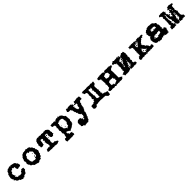

<svg xmlns="http://www.w3.org/2000/svg" viewBox="706 -2888 5407 5407"><g transform="rotate(-45 3410.0 -184.5)"><path d="M352 -409C353 -410 364 -410 360 -406C359 -405 348 -405 352 -409ZM262 -507C247 -497 248 -499 242 -488H196C185 -477 180 -473 176 -460H158L148 -450C136 -430 130 -417 128 -393C109 -382 105 -374 92 -356V-318H82C82 -293 81 -274 72 -251V-242C80 -223 81 -214 82 -195C93 -184 97 -180 110 -176C101 -162 97 -154 92 -138C106 -129 112 -124 128 -119L148 -72C161 -68 165 -64 176 -53L224 -43C224 -26 225 -29 234 -15C262 -6 284 -4 308 13H328L338 -6C352 3 349 4 366 4C384 -9 393 -15 404 -34L460 -43C482 -65 495 -79 498 -110C519 -117 522 -119 536 -138C534 -150 532 -160 532 -171C532 -182 534 -192 536 -204C511 -213 488 -214 460 -214C449 -203 446 -198 442 -185H422L412 -176C402 -159 398 -148 394 -129H376C361 -129 350 -127 338 -119H318C309 -128 302 -131 290 -138H280C264 -129 260 -129 242 -129C227 -157 214 -170 186 -185L224 -204C219 -219 219 -218 204 -223C203 -248 204 -255 186 -270L196 -327C213 -327 210 -328 224 -337V-374L234 -384H270C279 -398 280 -395 280 -412H318V-393H374V-337C383 -323 384 -325 384 -308L404 -289H410C421 -289 423 -290 432 -299H478C492 -308 491 -308 508 -308L526 -327L508 -403C497 -414 491 -418 478 -422V-441L442 -479C425 -479 426 -479 412 -488H384V-497H346V-507C321 -506 315 -506 300 -488C290 -503 291 -501 280 -507Z M978 -312C987 -296 987 -297 1006 -293C1006 -311 1008 -306 996 -312ZM936 -261C932 -257 941 -257 942 -258C946 -262 937 -262 936 -261ZM978 -227C978 -210 977 -212 986 -198H996C1005 -212 1006 -210 1006 -227ZM836 -170 844 -160ZM882 -425H920C925 -409 931 -401 940 -387H948C954 -398 953 -396 968 -406H978L1044 -340C1043 -330 1042 -320 1042 -311C1042 -302 1043 -292 1044 -283L1016 -255C1028 -252 1031 -253 1044 -255C1040 -236 1034 -223 1034 -206V-198L1016 -179H968V-141L958 -132H902V-141H854L825 -151C821 -170 820 -174 808 -189C807 -208 806 -217 798 -236V-255C800 -263 802 -267 802 -270C802 -275 798 -276 788 -283L798 -331C810 -345 808 -346 825 -350V-387C839 -396 845 -401 854 -416C871 -416 868 -416 882 -425ZM940 -529C928 -522 921 -519 912 -510C901 -513 892 -515 886 -515C878 -515 873 -512 864 -501C848 -509 843 -509 825 -510C810 -500 814 -502 808 -491H788V-482H770L760 -473V-454C744 -445 736 -438 722 -425C718 -405 711 -395 702 -378V-350C691 -344 693 -346 684 -331V-293H694V-236H684V-198C693 -181 698 -170 702 -151L722 -141V-113L750 -85H770L778 -75V-66L788 -56H808C808 -39 807 -42 816 -28H864V-19H902C908 -8 905 -9 920 0H968L996 -28C1020 -28 1039 -30 1062 -37L1072 -47V-66L1082 -75C1101 -79 1105 -82 1120 -94V-132C1133 -136 1137 -140 1148 -151V-189C1157 -198 1157 -201 1158 -217H1166C1166 -234 1167 -232 1176 -246V-274H1166V-312L1148 -321V-378C1137 -389 1133 -393 1120 -397V-425L1110 -435C1099 -446 1095 -450 1082 -454L1072 -463V-482L1024 -510H968C958 -523 956 -523 940 -529Z M1483 -216C1483 -206 1484 -194 1502 -182L1492 -156C1500 -147 1503 -143 1503 -141C1503 -136 1493 -135 1493 -109V-107C1471 -106 1464 -103 1455 -94C1450 -104 1441 -113 1437 -117L1398 -93V-107H1367V-79C1356 -76 1351 -71 1342 -64V-33L1362 -16H1417C1430 -16 1457 -16 1480 -9H1490C1500 -12 1512 -15 1526 -15C1540 -15 1552 -12 1562 -9H1569C1582 -9 1587 -11 1595 -16H1607L1615 -9H1648V-2H1693C1704 -10 1713 -14 1732 -17V-22C1747 -22 1752 -26 1769 -33L1749 -73L1713 -81L1705 -86L1695 -108H1691C1672 -108 1657 -107 1639 -102C1630 -110 1625 -113 1607 -115C1607 -126 1607 -136 1599 -146V-157C1603 -161 1605 -165 1605 -168C1605 -172 1603 -175 1599 -179V-192L1618 -233C1614 -242 1610 -252 1600 -262L1607 -281L1599 -297C1641 -300 1633 -297 1648 -323C1610 -316 1618 -321 1599 -297V-301C1603 -305 1605 -310 1605 -313C1605 -317 1603 -320 1599 -324V-334L1607 -340C1606 -357 1606 -360 1600 -369C1609 -375 1611 -381 1611 -384C1611 -390 1604 -395 1600 -398C1609 -409 1613 -419 1616 -432C1620 -430 1622 -429 1635 -420L1662 -426C1671 -416 1678 -410 1691 -403L1676 -385L1684 -366L1669 -360V-349C1673 -340 1675 -330 1685 -321V-318C1679 -313 1677 -308 1677 -304V-293C1691 -280 1690 -279 1694 -265L1714 -249H1764C1778 -261 1786 -269 1792 -284L1822 -291C1817 -303 1817 -308 1802 -312C1802 -323 1804 -327 1812 -341V-350C1804 -362 1802 -370 1802 -384V-389H1794L1803 -433C1793 -446 1790 -454 1786 -469L1764 -485H1759V-492H1751V-499H1741V-505H1730L1721 -519C1702 -518 1698 -518 1689 -512H1677C1667 -518 1660 -518 1642 -519L1633 -505H1629L1553 -519C1540 -513 1536 -511 1532 -506L1483 -519H1446V-511C1433 -511 1429 -514 1418 -519H1398C1384 -513 1380 -511 1371 -511C1368 -511 1367 -512 1364 -512H1358C1359 -502 1359 -501 1359 -500C1358 -500 1355 -499 1352 -498L1314 -468V-440C1295 -430 1295 -425 1287 -407C1306 -402 1303 -402 1306 -395C1296 -365 1283 -352 1279 -348V-346C1279 -332 1280 -333 1288 -324V-292H1296L1288 -261L1311 -244H1349L1408 -267C1405 -274 1403 -282 1395 -285C1399 -287 1401 -290 1406 -297V-327H1415V-332C1415 -343 1412 -352 1412 -360C1412 -368 1412 -372 1423 -380C1422 -385 1420 -386 1420 -396C1420 -404 1423 -411 1427 -419C1432 -415 1434 -414 1443 -411H1476L1483 -402C1484 -401 1487 -401 1492 -399C1489 -393 1489 -387 1489 -382C1489 -377 1489 -373 1490 -367C1479 -366 1479 -364 1464 -357C1473 -336 1476 -333 1493 -325V-320C1493 -298 1489 -295 1465 -290C1469 -270 1470 -265 1488 -258L1475 -248V-246C1475 -244 1480 -230 1483 -225ZM1621 -375H1653V-398H1621ZM1481 -409Z M2120 -335 2130 -325ZM2120 -287V-269H2139C2134 -284 2135 -282 2120 -287ZM2167 -193C2176 -177 2177 -178 2196 -174C2196 -192 2198 -187 2186 -193ZM2186 -410C2186 -428 2184 -423 2196 -429L2262 -420C2273 -409 2277 -405 2290 -401C2298 -372 2300 -346 2300 -316H2309C2309 -297 2309 -291 2300 -278C2309 -264 2309 -267 2309 -250C2298 -239 2294 -235 2281 -231C2280 -206 2280 -198 2262 -183L2271 -155C2254 -145 2243 -140 2224 -136C2215 -119 2213 -117 2196 -108L2186 -146C2163 -148 2158 -151 2139 -164C2132 -186 2133 -186 2111 -193C2111 -211 2111 -215 2120 -231C2101 -246 2101 -253 2101 -278H2092V-306C2100 -325 2100 -348 2111 -363L2101 -391L2120 -401H2139C2145 -412 2143 -410 2158 -420ZM2224 -543C2213 -532 2209 -527 2205 -514H2196L2186 -533L2120 -514C2109 -503 2105 -499 2101 -486H2092L2082 -505C2065 -505 2068 -505 2054 -514H2035L2026 -505C2007 -505 2004 -505 1988 -514H1978C1958 -505 1943 -505 1921 -505L1912 -496C1912 -468 1917 -452 1931 -429H1988C1992 -410 1991 -410 2007 -401V-354C1994 -341 1992 -335 1988 -316L2007 -306V-297C1996 -271 1990 -240 1988 -212L2007 -193L1997 -108L2016 -89V-32H2007C2007 1 1997 25 1988 53C1969 45 1959 45 1940 44L1921 81V119L1940 157C1959 157 1965 157 1978 148C1995 148 1993 148 2007 157H2016C2030 148 2027 148 2044 148C2052 154 2057 156 2063 156C2069 156 2074 154 2082 148H2092C2100 157 2103 157 2114 157H2120C2140 149 2161 146 2182 146C2193 146 2204 147 2215 148L2224 100C2214 85 2216 87 2205 81V72C2221 68 2220 69 2224 53L2158 34L2120 44L2130 15C2116 6 2118 6 2101 6C2100 -15 2098 -31 2092 -51L2101 -60H2120C2128 -51 2131 -51 2142 -51H2148V-41C2176 -35 2187 -31 2196 -4H2234C2243 -18 2243 -15 2243 -32H2281C2295 -41 2300 -45 2309 -60H2328L2338 -70L2347 -89L2385 -98V-136H2404V-212C2413 -221 2416 -228 2423 -240V-258C2423 -273 2421 -285 2413 -297L2423 -316H2413V-391C2399 -400 2402 -401 2385 -401C2385 -418 2385 -415 2376 -429L2357 -439L2347 -477C2333 -486 2336 -486 2319 -486C2315 -499 2311 -503 2300 -514H2253C2244 -531 2241 -534 2224 -543Z M2815.2 -248C2827.1 -241.8 2824.1 -246.9 2824.1 -228.5H2805.2ZM2521.9 -24.5 2569.8 -63.5H2654.6L2673.5 -15.3C2690.5 -15.3 2687.5 -14.2 2701.4 -5L2692.5 43.2L2729.4 32.9L2720.4 -5L2758.3 -24.5V-31.7C2758.3 -43 2758.3 -45 2767.3 -54.2V-73.7C2762.3 -80.9 2761.3 -87 2761.3 -93.2C2761.3 -101.4 2764.3 -109.6 2767.3 -121.9L2739.4 -131.1L2729.4 -141.3C2721.4 -160.8 2714.4 -172.1 2701.4 -189.5C2701.4 -207 2702.4 -203.9 2711.4 -218.2C2698.5 -222.3 2693.5 -226.4 2682.5 -237.7V-276.7L2663.5 -286.9V-325.8H2654.6V-363.8C2632.6 -378.1 2628.6 -386.3 2625.6 -413H2550.8L2512.9 -441.7C2518.9 -458.1 2518.9 -460.1 2531.9 -470.4V-509.3L2569.8 -519.6C2580.8 -513.4 2578.8 -515.5 2588.7 -500.1C2603.7 -518.5 2632.6 -522.7 2662.5 -522.7C2690.5 -522.7 2718.4 -519.6 2739.4 -519.6C2747.3 -503.2 2747.3 -499.1 2748.3 -480.6H2758.3C2758.3 -498 2758.3 -495 2767.3 -509.3H2777.3C2776.3 -489.8 2775.3 -486.8 2767.3 -470.4C2783.2 -460.1 2782.2 -460.1 2786.2 -441.7L2739.4 -432.5C2748.3 -415 2750.3 -412 2767.3 -402.7V-393.5C2753.3 -388.4 2747.3 -383.2 2747.3 -378.1C2747.3 -372 2755.3 -364.8 2767.3 -354.5C2763.3 -337.1 2762.3 -338.2 2748.3 -325.8C2765.3 -325.8 2763.3 -324.8 2777.3 -315.6L2786.2 -276.7H2834.1L2843.1 -286.9V-335.1C2850.1 -342.2 2849.1 -335.1 2843.1 -354.5C2854.1 -365.8 2858.1 -369.9 2871 -374V-422.2L2862 -432.5C2841.1 -431.4 2824.1 -428.3 2805.2 -422.2C2796.2 -438.6 2796.2 -441.7 2796.2 -461.2L2834.1 -450.9C2836.1 -476.5 2841.1 -497 2852.1 -519.6L2890 -509.3C2900.9 -518.5 2916.9 -519.6 2932.9 -519.6H2965.8V-528.8H3003.7V-519.6H3060.5C3069.5 -486.8 3069.5 -456 3069.5 -422.2L3060.5 -413H2993.7C2986.7 -390.4 2984.7 -387.3 2965.8 -374V-325.8H2946.8V-286.9H2937.9V-248C2928.9 -233.6 2923.9 -225.4 2918.9 -209C2934.9 -204.9 2933.9 -205.9 2937.9 -189.5L2908.9 -180.3L2900 -141.3C2889 -130.1 2884 -126 2871 -121.9L2881 -73.7C2868 -54.2 2864 -48.1 2862 -24.5C2853.1 -10.2 2852.1 -13.2 2852.1 4.2C2841.1 18.5 2839.1 23.7 2824.1 32.9C2833.1 47.2 2834.1 45.2 2834.1 62.6C2823.1 73.9 2818.2 78 2805.2 82.1L2796.2 130.3C2774.3 145.7 2754.3 156.9 2739.4 178.5C2720.4 178.5 2714.4 178.5 2701.4 169.2H2692.5C2680.5 177.4 2668.5 179.5 2653.6 179.5C2647.6 179.5 2641.6 178.5 2635.6 178.5C2621.6 187.7 2623.6 188.7 2606.7 188.7C2594.7 173.3 2592.7 169.2 2588.7 149.8H2550.8L2512.9 121L2521.9 82.1C2513.9 70.8 2510.9 53.4 2510.9 36C2510.9 14.5 2514.9 -8.1 2521.9 -24.5Z M3295 -155V-187C3284 -187 3280 -191 3268 -198C3273 -220 3281 -242 3295 -259L3284 -340V-352L3297 -358C3295 -366 3294 -374 3294 -381C3294 -388 3295 -396 3297 -404C3290 -408 3287 -412 3281 -422L3288 -426C3280 -429 3276 -434 3272 -444H3232L3207 -461V-496C3192 -502 3192 -508 3185 -525C3192 -528 3199 -533 3222 -534V-541H3260L3264 -528L3273 -541C3274 -541 3276 -542 3277 -542C3289 -542 3303 -541 3307 -526L3320 -541H3335L3341 -527C3347 -534 3355 -538 3363 -538C3369 -538 3373 -536 3379 -535V-541L3445 -538C3452 -536 3481 -531 3486 -531C3492 -531 3545 -541 3545 -541C3551 -541 3557 -538 3557 -532C3557 -532 3557 -530 3556 -528L3628 -535C3635 -535 3641 -534 3641 -528C3641 -502 3634 -498 3630 -460C3628 -444 3578 -434 3580 -426C3578 -407 3570 -404 3568 -399C3572 -374 3574 -351 3574 -328V-284C3574 -273 3588 -261 3593 -256L3574 -234C3575 -225 3583 -201 3585 -194L3569 -169C3573 -160 3594 -128 3596 -124H3581C3580 -124 3580 -125 3579 -123V-121L3597 -89L3609 -95L3650 -83H3654C3658 -83 3662 -80 3662 -75C3662 -74 3662 -73 3661 -71C3685 -67 3708 -63 3738 -53L3723 60L3701 61H3694C3690 61 3686 61 3682 60H3660C3659 59 3656 58 3656 58C3652 55 3610 7 3600 -3H3575C3562 -3 3545 -5 3526 -7C3522 -6 3516 -5 3506 -5C3480 -5 3445 -11 3416 -13C3393 -9 3306 -12 3289 1H3287C3273 1 3265 0 3253 -6H3251L3245 5L3207 49H3205C3203 49 3201 48 3200 47L3137 49L3104 8L3112 -39L3113 -77L3220 -88C3220 -97 3220 -96 3230 -111H3269V-145C3281 -151 3284 -154 3295 -155ZM3391 -224V-215C3386 -202 3381 -166 3381 -144V-126L3415 -106H3420C3439 -106 3461 -95 3462 -95C3463 -95 3465 -101 3467 -101V-159C3467 -170 3469 -184 3473 -202L3460 -246H3469C3471 -249 3474 -257 3478 -264L3462 -302V-304C3462 -315 3463 -325 3467 -335C3465 -344 3462 -355 3462 -365L3422 -367L3457 -384C3458 -388 3463 -391 3468 -393C3469 -405 3472 -445 3473 -463C3450 -453 3448 -452 3443 -442H3420L3415 -462C3404 -459 3393 -458 3382 -457C3380 -445 3378 -442 3370 -437V-403H3378C3377 -390 3377 -378 3370 -367C3371 -361 3373 -355 3373 -349C3373 -344 3371 -337 3370 -332C3377 -320 3378 -302 3378 -295C3378 -284 3375 -256 3375 -241H3381V-235C3386 -234 3389 -229 3391 -224Z M4133 -100C4121 -91 4114 -84 4110 -78C4097 -75 4071 -70 4053 -56C4031 -51 4022 -39 4019 -28C4015 -48 4014 -64 4012 -79H4003C4001 -79 3992 -79 3985 -76C3966 -76 3961 -85 3956 -95H3947C3940 -94 3937 -92 3934 -91L3941 -198C3957 -201 3966 -208 3971 -219V-226C3982 -224 3991 -219 4006 -212V-223H4021L4030 -220L4078 -216L4103 -219L4112 -206C4105 -202 4102 -196 4102 -190C4102 -185 4104 -179 4110 -176C4114 -169 4123 -157 4134 -151V-137H4120V-112C4123 -110 4126 -107 4133 -100ZM3809 6C3812 5 3815 4 3818 2C3841 7 3848 9 3852 9H3856L3875 -1C3903 2 3920 6 3945 15C3956 8 3965 2 3992 -1C4001 10 4009 16 4020 16H4045L4037 8L4050 2H4051L4081 6C4087 3 4088 2 4117 -1L4139 9H4149C4153 7 4162 5 4167 -1C4185 0 4220 3 4255 7V-2L4296 -12V-37C4297 -37 4297 -37 4298 -36H4316V-47C4316 -57 4282 -80 4254 -93H4234C4230 -106 4226 -119 4226 -126L4230 -151C4228 -154 4226 -158 4226 -160L4230 -213L4226 -233C4226 -248 4228 -258 4228 -267C4228 -273 4226 -277 4223 -281L4226 -282H4230V-291C4230 -316 4221 -325 4221 -334C4221 -337 4225 -344 4230 -352V-355C4230 -365 4221 -377 4217 -382V-385C4220 -394 4244 -421 4250 -428L4314 -455L4303 -458C4307 -460 4310 -462 4314 -464L4331 -457L4324 -483L4306 -508H4266C4260 -515 4248 -519 4236 -525C4229 -520 4223 -515 4219 -511C4212 -512 4212 -514 4209 -524H4200C4195 -524 4186 -522 4174 -516L4084 -524L4057 -512C4054 -503 4051 -488 4048 -483C4043 -483 4039 -484 4038 -485C4034 -488 4051 -524 3947 -524H3945L3918 -519C3913 -519 3899 -522 3870 -524L3872 -514C3871 -513 3869 -513 3868 -512L3840 -519H3831L3815 -509L3792 -512C3778 -498 3768 -496 3768 -479C3768 -441 3787 -435 3795 -432H3804L3815 -434C3822 -422 3832 -414 3843 -411V-402L3836 -391V-380L3843 -369C3843 -361 3842 -349 3839 -329L3847 -314C3847 -310 3846 -303 3843 -288V-287C3843 -283 3844 -280 3851 -266C3848 -240 3843 -236 3830 -224C3840 -215 3843 -215 3847 -179C3847 -177 3845 -173 3843 -169L3847 -143V-139L3830 -119C3833 -116 3842 -107 3846 -98C3823 -89 3821 -70 3766 -56C3769 -42 3779 4 3806 6ZM4226 -157ZM3943 -399ZM3973 -422H3975L4047 -451L4052 -445L4102 -423C4106 -391 4117 -382 4117 -376C4117 -375 4116 -374 4116 -373L4097 -377C4104 -363 4110 -348 4121 -339C4088 -331 4061 -315 4049 -304C4024 -306 3980 -315 3958 -320L3963 -327V-352L3940 -349L3949 -363C3955 -365 3958 -366 3963 -370V-377C3963 -385 3960 -392 3954 -399H3959V-411C3959 -420 3961 -422 3973 -422Z M4685 -236V-207C4689 -213 4688 -214 4713 -221L4710 -211C4704 -195 4703 -196 4678 -189L4683 -200C4674 -193 4667 -190 4660 -188H4677V-143L4644 -136V-116C4635 -111 4633 -110 4631 -109C4636 -108 4641 -106 4650 -102L4646 -110H4688L4674 -84C4656 -89 4656 -89 4652 -96V-87C4638 -80 4638 -80 4634 -79C4636 -77 4638 -73 4639 -71C4677 -85 4690 -82 4699 -109L4732 -116C4732 -127 4734 -135 4739 -145C4732 -148 4724 -155 4724 -165C4724 -169 4725 -177 4732 -185V-199H4724V-205C4724 -211 4723 -217 4723 -223C4723 -231 4722 -245 4736 -260L4730 -261C4723 -243 4716 -233 4696 -233C4694 -233 4687 -236 4685 -236ZM4622 -517V-538H4652V-513H4627V-507L4631 -503H4658L4665 -490C4670 -491 4674 -491 4678 -491C4682 -491 4686 -491 4692 -490C4697 -500 4701 -505 4710 -517H4740C4740 -526 4741 -525 4752 -539C4770 -536 4774 -536 4782 -525C4796 -530 4805 -531 4822 -531H4828V-526C4828 -514 4828 -516 4836 -506V-504C4836 -470 4841 -463 4855 -446L4836 -430C4836 -421 4836 -425 4845 -413V-402L4837 -393L4845 -384V-374C4839 -366 4836 -359 4828 -352V-341C4840 -326 4832 -309 4845 -289C4833 -273 4834 -271 4834 -267C4834 -264 4835 -260 4836 -250L4818 -243V-240C4823 -234 4825 -228 4825 -222C4825 -216 4823 -207 4821 -201H4836V-179L4818 -165V-129H4828V-101H4868C4883 -84 4888 -71 4888 -48L4886 -47V-38C4885 -35 4883 -29 4877 -29H4875L4868 -34L4880 -46L4856 -41L4864 -29L4849 -18C4835 -21 4828 -25 4816 -32L4821 -18C4794 -20 4791 -19 4784 -33H4766C4760 -22 4754 -18 4743 -26V-18H4724V-26L4713 -17C4707 -20 4700 -25 4691 -25C4684 -25 4681 -23 4657 -16V-24C4657 -36 4658 -37 4663 -43C4650 -51 4647 -56 4642 -66C4643 -61 4644 -54 4644 -45V-39H4638C4616 -39 4609 -38 4588 -25C4582 -26 4576 -27 4568 -27C4562 -27 4556 -26 4547 -22L4567 -6L4545 -11C4533 -14 4521 -15 4512 -15C4499 -15 4486 -13 4465 -10L4457 -24C4450 -22 4445 -18 4436 -10C4424 -11 4423 -12 4419 -12C4414 -12 4409 -11 4404 -10C4397 -23 4394 -31 4394 -49C4379 -58 4374 -65 4365 -83C4386 -93 4390 -94 4405 -94C4416 -106 4419 -109 4441 -115L4455 -118L4451 -113L4462 -120C4462 -129 4463 -125 4454 -137C4455 -142 4455 -144 4455 -148C4455 -154 4451 -158 4445 -165V-177L4462 -184C4462 -192 4461 -192 4454 -201V-219C4461 -235 4462 -245 4475 -258C4468 -260 4467 -264 4462 -274V-275C4462 -288 4462 -291 4469 -302C4457 -309 4458 -310 4454 -325C4462 -336 4462 -337 4470 -341L4460 -366H4468C4467 -370 4465 -373 4465 -376C4465 -380 4467 -383 4469 -387L4454 -394V-405C4461 -415 4462 -417 4470 -421L4467 -430V-427H4429V-432C4429 -439 4427 -444 4431 -449C4409 -452 4389 -459 4368 -464L4358 -499L4379 -516C4394 -521 4411 -525 4425 -533L4408 -547L4425 -546C4449 -544 4455 -540 4464 -524C4473 -524 4472 -525 4484 -531H4486C4537 -531 4562 -533 4599 -539C4609 -516 4604 -533 4622 -517ZM4554 -124C4553 -125 4553 -126 4552 -126V-124ZM4726 -148V-121H4696C4704 -143 4700 -141 4726 -148ZM4554 -147 4553 -149 4550 -150 4546 -147C4548 -145 4549 -145 4549 -145C4553 -146 4553 -146 4554 -147ZM4709 -165V-172L4717 -180L4725 -172L4717 -165ZM4579 -258C4596 -263 4595 -262 4596 -271H4570L4573 -278L4567 -273H4559V-279C4555 -276 4554 -271 4552 -264C4556 -261 4555 -261 4579 -260C4568 -237 4563 -230 4545 -218C4550 -209 4552 -201 4552 -192V-189L4579 -194L4561 -225H4570C4572 -225 4577 -224 4578 -224C4589 -224 4591 -229 4587 -241L4582 -237L4574 -238V-245L4582 -251ZM4591 -345 4592 -353 4600 -360 4608 -352 4599 -345ZM4654 -419H4660V-387H4654C4636 -387 4637 -388 4622 -396V-409C4637 -417 4636 -419 4654 -419ZM4617 -381 4600 -373C4596 -376 4594 -378 4594 -381C4594 -385 4598 -387 4604 -387C4609 -387 4610 -387 4617 -381ZM4606 -366C4606 -363 4603 -360 4595 -360C4588 -360 4586 -364 4586 -367C4586 -370 4588 -374 4596 -374C4603 -374 4606 -369 4606 -366ZM4583 -543V-551L4591 -558L4599 -551L4592 -543ZM4719 -260 4727 -262 4718 -265ZM4730 -287C4728 -292 4726 -296 4722 -301C4720 -295 4717 -293 4711 -289L4716 -272C4718 -279 4719 -284 4730 -287ZM4650 -442 4621 -450C4613 -445 4612 -443 4601 -443C4601 -437 4602 -439 4615 -422H4604C4587 -422 4579 -423 4566 -427L4560 -413L4578 -361C4570 -355 4587 -349 4587 -346C4587 -343 4569 -341 4578 -335C4574 -328 4570 -321 4570 -314C4570 -305 4574 -296 4578 -288C4583 -294 4592 -295 4598 -297V-302L4604 -304C4603 -305 4601 -307 4599 -310L4591 -322L4625 -312C4630 -325 4632 -337 4632 -351L4625 -345H4617V-353L4625 -359L4632 -353V-359L4625 -360V-367L4634 -374L4641 -366L4633 -360C4647 -365 4652 -372 4665 -380V-452L4694 -459L4664 -464C4653 -454 4654 -452 4650 -442ZM4569 -285 4574 -281C4575 -285 4575 -286 4576 -287Z M5208 -483 5200 -509 5125 -516C5110 -508 5110 -510 5105 -503H5104C5101 -508 5095 -515 5092 -516C5070 -514 5067 -513 5057 -503C5051 -504 5045 -506 5039 -506C5026 -506 5013 -502 5007 -501L5028 -469C5023 -469 5020 -463 5010 -459V-446C5020 -441 5024 -438 5028 -438C5031 -438 5035 -440 5041 -443C5052 -433 5061 -429 5074 -429C5078 -429 5082 -429 5087 -430C5089 -416 5092 -409 5102 -400L5096 -382C5096 -375 5094 -370 5094 -363C5094 -352 5096 -341 5103 -332V-329C5096 -322 5090 -314 5090 -305C5090 -300 5093 -295 5096 -291V-287C5088 -276 5089 -273 5101 -265L5087 -247V-240C5087 -233 5088 -229 5096 -222C5096 -215 5094 -216 5086 -205L5095 -178C5084 -167 5088 -163 5095 -155C5090 -140 5085 -123 5085 -108C5085 -105 5086 -103 5086 -100H5077L5084 -114H5036V-108C5036 -106 5040 -99 5042 -93C5034 -93 5033 -91 5020 -85L5010 -62V-23C5026 -16 5034 -11 5047 -1H5070L5078 -15C5090 -15 5103 -17 5117 -17C5137 -17 5145 -14 5150 -8H5164L5173 -21C5193 -16 5217 -21 5239 -15C5250 -16 5251 -17 5254 -17C5258 -17 5264 -16 5268 -15L5285 -40L5301 -33C5284 -23 5279 -16 5275 1C5295 -4 5309 -7 5309 -17C5309 -21 5307 -26 5302 -32L5326 -22H5328C5365 -22 5383 -20 5409 -14C5414 -27 5412 -25 5422 -27C5430 -20 5436 -20 5448 -15H5467L5476 -22H5494C5516 -22 5532 -22 5557 -29V-105L5517 -115C5502 -105 5500 -103 5485 -100C5477 -108 5458 -121 5458 -123C5459 -124 5462 -125 5464 -126V-139L5451 -142C5453 -145 5455 -148 5456 -150C5436 -167 5434 -172 5429 -187C5415 -193 5409 -196 5394 -200C5391 -220 5384 -233 5374 -256H5357C5355 -259 5351 -264 5349 -267V-296L5334 -302V-322C5347 -322 5348 -323 5359 -331L5367 -357C5412 -370 5379 -389 5435 -404L5460 -444L5459 -440C5478 -432 5479 -431 5500 -431H5507L5500 -453C5510 -455 5517 -458 5524 -461C5523 -460 5523 -457 5523 -457C5523 -452 5526 -448 5530 -448C5536 -448 5538 -454 5538 -455C5538 -459 5534 -464 5530 -464C5537 -467 5544 -472 5547 -474V-494L5526 -502L5481 -509L5471 -495H5467C5453 -506 5444 -507 5421 -509C5414 -499 5410 -494 5410 -484L5400 -518C5376 -512 5362 -509 5328 -509H5326L5313 -500V-474C5308 -473 5304 -472 5300 -469C5301 -474 5302 -478 5302 -483C5302 -502 5283 -507 5267 -512L5276 -466L5253 -461V-465H5261V-500C5246 -509 5239 -515 5219 -518C5213 -506 5209 -497 5208 -483ZM5196 -378 5212 -367C5232 -376 5230 -373 5237 -399C5210 -395 5211 -398 5196 -378ZM5261 -417 5254 -406 5267 -409C5291 -415 5289 -414 5302 -442L5291 -439C5271 -434 5269 -431 5261 -417ZM5284 -119C5296 -97 5298 -95 5319 -95H5327C5324 -86 5319 -84 5309 -84C5304 -84 5304 -84 5297 -85C5290 -71 5292 -72 5278 -71C5270 -88 5257 -91 5234 -97C5227 -107 5228 -108 5228 -119H5229C5226 -137 5227 -149 5204 -152C5208 -154 5213 -155 5228 -156V-194H5217L5247 -197C5240 -215 5238 -219 5238 -224C5238 -227 5240 -231 5243 -237C5256 -233 5266 -230 5272 -224L5251 -230V-195L5289 -203C5293 -191 5293 -179 5294 -165L5330 -150L5340 -122H5371L5360 -106L5330 -113V-112C5314 -119 5304 -118 5284 -119ZM5243 -129H5272V-152H5243ZM5251 -449H5256C5278 -449 5299 -448 5320 -444C5317 -440 5312 -437 5304 -431C5297 -404 5292 -398 5261 -391V-376L5264 -375L5244 -371L5235 -342L5228 -337L5199 -331C5195 -343 5191 -357 5184 -368V-371C5188 -376 5191 -382 5191 -387C5191 -392 5188 -397 5186 -403C5200 -408 5202 -419 5202 -431C5202 -435 5201 -438 5201 -442L5216 -439V-416H5245V-439C5248 -444 5250 -449 5251 -453ZM5509 -479 5508 -480 5507 -479 5509 -477ZM5510 -482ZM5193 -130C5193 -133 5193 -136 5194 -139C5197 -132 5201 -128 5207 -126C5203 -127 5199 -128 5193 -130Z M5804 -215C5806 -194 5805 -195 5824 -187C5820 -205 5820 -205 5804 -215ZM5891 -234C5903 -231 5909 -229 5916 -229C5922 -229 5928 -231 5938 -234H5956L5966 -225L5956 -168C5928 -166 5906 -157 5880 -149C5869 -160 5865 -164 5852 -168V-130H5776L5768 -139V-177H5758C5758 -160 5757 -163 5748 -149H5730L5720 -177C5729 -182 5733 -184 5738 -184C5743 -184 5748 -182 5758 -177L5748 -206C5767 -210 5771 -213 5786 -225H5842L5872 -215ZM5824 -414C5822 -406 5820 -402 5820 -399C5820 -394 5824 -392 5834 -385C5833 -401 5833 -404 5824 -414ZM5928 -404 5938 -395ZM5872 -366C5868 -349 5866 -350 5852 -338C5833 -342 5833 -341 5824 -357C5810 -348 5813 -348 5796 -348L5804 -414L5834 -423C5853 -422 5859 -423 5872 -414L5908 -423C5926 -415 5936 -414 5956 -414C5956 -395 5957 -392 5966 -376C5965 -357 5964 -354 5956 -338C5943 -347 5944 -350 5938 -366C5919 -353 5914 -350 5891 -348V-366ZM5834 -537C5812 -528 5793 -527 5768 -527C5757 -516 5752 -512 5748 -499H5710C5705 -484 5707 -485 5692 -480L5682 -461H5662V-423L5644 -414V-398C5644 -387 5645 -384 5654 -376V-329L5682 -281C5665 -281 5668 -281 5654 -272L5634 -253V-234C5615 -220 5611 -211 5606 -187L5626 -177L5616 -149C5624 -133 5625 -129 5626 -111L5654 -54L5682 -35C5699 -35 5696 -35 5710 -26H5720C5734 -35 5731 -35 5748 -35C5748 -18 5749 -21 5758 -7L5786 -16C5797 -8 5815 -3 5832 -3C5855 -3 5877 -12 5880 -35L5918 -16C5929 -31 5940 -46 5950 -46C5956 -46 5961 -40 5966 -26C5983 -30 5982 -31 5994 -45C6002 -26 6007 -21 6022 -7C6034 -10 6041 -12 6048 -12C6054 -12 6060 -10 6070 -7H6076C6087 -7 6089 -7 6098 -16C6112 -7 6109 -7 6126 -7L6136 -16L6126 -54C6141 -59 6141 -58 6146 -73V-121L6174 -130C6163 -149 6152 -166 6146 -187C6132 -196 6124 -201 6108 -206C6099 -192 6098 -194 6098 -177C6083 -193 6069 -206 6060 -225C6077 -225 6074 -225 6088 -234C6082 -250 6083 -252 6070 -262C6070 -279 6071 -277 6080 -291V-357C6070 -372 6071 -370 6060 -376V-442C6044 -460 6036 -466 6012 -471C6003 -487 5997 -494 5984 -508C5968 -513 5960 -518 5946 -527H5922C5892 -527 5864 -528 5834 -537Z M6364 -431C6371 -447 6370 -445 6389 -446C6380 -433 6380 -434 6364 -431ZM6372 -407C6385 -415 6383 -415 6399 -415C6402 -402 6406 -388 6406 -376C6406 -368 6404 -361 6399 -353C6399 -340 6398 -341 6406 -330L6399 -299C6413 -295 6412 -296 6416 -284V-276H6389L6399 -252L6416 -260C6423 -243 6424 -232 6424 -214H6431C6431 -210 6433 -203 6433 -199C6433 -187 6431 -178 6424 -168C6427 -160 6428 -156 6428 -153C6428 -149 6427 -146 6424 -138C6440 -138 6436 -137 6449 -129C6447 -112 6448 -113 6431 -106V-97C6443 -86 6446 -83 6449 -67L6389 -75L6406 -113L6372 -122L6382 -160C6390 -168 6391 -167 6406 -168C6397 -182 6396 -189 6382 -199V-218C6382 -235 6379 -251 6372 -268V-291H6382C6382 -304 6380 -304 6372 -315V-330C6375 -337 6376 -341 6376 -345C6376 -349 6375 -352 6372 -360L6389 -368V-392C6375 -396 6376 -395 6372 -407ZM6637 -407 6646 -400ZM6612 -368C6620 -367 6628 -366 6634 -366C6640 -366 6644 -367 6653 -368C6649 -357 6642 -354 6635 -354C6629 -354 6621 -356 6612 -360ZM6608 -327C6609 -328 6617 -328 6614 -325C6613 -324 6605 -324 6608 -327ZM6603 -299 6637 -284V-276C6627 -274 6620 -272 6614 -272C6609 -272 6603 -274 6594 -276ZM6594 -260H6628C6636 -249 6637 -251 6637 -238H6594ZM6594 -222 6637 -214C6633 -202 6629 -193 6629 -183C6629 -173 6633 -163 6637 -152L6594 -144V-138L6637 -144V-113H6628V-83C6608 -79 6602 -72 6586 -59H6577L6559 -75V-83L6577 -91V-113L6559 -122V-129C6571 -145 6575 -149 6577 -168H6586C6586 -171 6585 -175 6585 -178C6585 -194 6587 -206 6594 -222ZM6296 -316C6296 -307 6297 -299 6304 -291V-268H6296C6296 -251 6298 -234 6298 -217C6298 -197 6295 -177 6287 -160V-144C6293 -134 6295 -130 6304 -122V-113C6296 -105 6296 -104 6296 -95V-91L6253 -75C6253 -46 6252 -23 6244 3C6260 3 6258 2 6271 10L6296 3C6306 10 6318 11 6332 11C6339 11 6348 10 6356 10V3H6431C6428 -10 6431 -10 6416 -13L6431 -52H6441C6449 -36 6461 -23 6466 -6L6493 10L6526 19C6540 9 6542 6 6559 3C6565 -17 6569 -32 6586 -44L6577 3C6608 3 6627 3 6653 19C6662 10 6668 5 6671 -6C6686 2 6689 3 6706 3C6719 -5 6724 -9 6739 -13V3H6756C6769 -5 6765 -6 6781 -6C6775 -25 6774 -43 6774 -62V-75C6759 -82 6755 -82 6739 -83C6736 -99 6734 -102 6722 -113C6721 -129 6721 -133 6713 -144V-168H6722C6722 -184 6721 -196 6713 -207V-214C6725 -228 6727 -256 6731 -276L6706 -284C6714 -295 6713 -294 6713 -307C6704 -319 6705 -319 6696 -323C6699 -332 6700 -339 6700 -346C6700 -353 6699 -359 6696 -368C6712 -368 6709 -368 6722 -376C6718 -388 6720 -388 6706 -392V-399C6706 -408 6706 -412 6713 -423L6706 -446C6721 -457 6720 -460 6722 -478H6756L6774 -492L6765 -524L6739 -531H6696V-539L6653 -547C6636 -540 6629 -539 6612 -539V-531H6577V-492L6534 -478C6544 -466 6552 -461 6569 -453H6612C6618 -435 6624 -423 6637 -407H6603L6612 -431L6594 -446H6577L6559 -431L6569 -407L6526 -392V-376C6539 -368 6536 -368 6552 -368C6551 -357 6549 -348 6549 -339C6549 -333 6550 -330 6552 -323L6518 -315C6524 -297 6523 -297 6543 -291C6530 -271 6531 -257 6509 -245C6506 -272 6495 -281 6466 -284C6470 -300 6479 -306 6479 -317C6479 -321 6476 -326 6474 -330H6509L6499 -360H6459C6466 -373 6465 -376 6466 -392C6457 -401 6453 -404 6441 -407C6444 -418 6444 -427 6444 -436C6444 -444 6444 -453 6441 -462C6466 -464 6465 -469 6466 -492H6431C6439 -503 6441 -503 6441 -516L6424 -531H6394C6375 -531 6356 -532 6338 -539H6321L6312 -531H6262C6245 -514 6240 -506 6237 -484L6271 -478L6278 -462C6291 -454 6288 -453 6304 -453V-407C6295 -403 6295 -404 6287 -392C6290 -375 6294 -364 6304 -353V-337L6296 -330Z"/></g></svg>

Font: GNUTypewriter
Style: Standard
Weight: 400
Version: Version 001.000